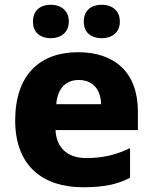

<svg xmlns="http://www.w3.org/2000/svg" viewBox="-20 -779 643 809"><path d="M119 -688C119 -640 152 -618 194 -618C234 -618 270 -640 270 -688C270 -737 234 -759 194 -759C152 -759 119 -737 119 -688ZM333 -688C333 -640 366 -618 409 -618C449 -618 485 -640 485 -688C485 -737 449 -759 409 -759C366 -759 333 -737 333 -688ZM309 -559C150 -559 44 -466 44 -271C44 -78 163 10 329 10C418 10 474 -2 528 -30V-155C467 -126 413 -113 343 -113C262 -113 217 -159 214 -231H561V-309C561 -473 464 -559 309 -559ZM312 -442C374 -442 405 -398 406 -340H217C223 -410 260 -442 312 -442Z"/></svg>

Font: Noto Sans Gurmukhi ExtraBold
Style: Regular
Weight: 800
Designer: Jelle Bosma - Monotype Design Team
Foundry: Monotype Imaging Inc.
Version: Version 2.004